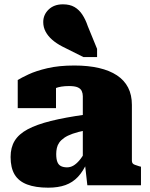

<svg xmlns="http://www.w3.org/2000/svg" viewBox="-20 -857 692 888"><path d="M375 -327V-254Q340 -247 316 -238.5Q292 -230 277 -219.5Q262 -209 254 -197.5Q246 -186 243 -172.5Q240 -159 240 -145Q240 -121 245.5 -107.5Q251 -94 262.5 -88.5Q274 -83 290 -83Q305 -83 318.5 -90.5Q332 -98 346 -114Q360 -130 375 -157L385 -110Q365 -65 340.5 -39Q316 -13 282.5 -1Q249 11 203 11Q144 11 105 -4Q66 -19 47.5 -50Q29 -81 29 -131Q29 -175 48 -206Q67 -237 108 -259Q149 -281 215 -297.5Q281 -314 375 -327ZM384 0 372 -106 363 -101V-412Q363 -425 358 -436Q353 -447 339.5 -453Q326 -459 299 -459Q261 -459 236 -449Q211 -439 203 -427Q192 -431 188.5 -438.5Q185 -446 190 -454.5Q195 -463 207 -468.5Q219 -474 239 -473V-357H62V-487Q78 -497 112 -513Q146 -529 199 -541.5Q252 -554 324 -554Q388 -554 437.5 -542.5Q487 -531 521 -508.5Q555 -486 572.5 -452Q590 -418 590 -372V-114Q590 -106 593.5 -101.5Q597 -97 604.5 -94.5Q612 -92 624 -88L632 -86V0ZM386 -736 429 -631V-593H366L268 -642Q241 -656 221.5 -673Q202 -690 191 -710.5Q180 -731 180 -755Q180 -789 205 -813Q230 -837 271 -837Q303 -837 324.5 -824.5Q346 -812 361 -789Q376 -766 386 -736Z"/></svg>

Font: Roboto Serif Black
Style: Regular
Weight: 900
Designer: Greg Gazdowicz
Foundry: Commercial Type
Version: Version 1.008